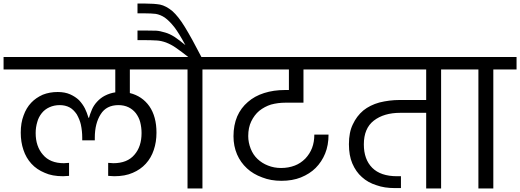

<svg xmlns="http://www.w3.org/2000/svg" viewBox="-47 -1061 2928 1081"><path d="M596.2 -68.8Q585 -68.8 580.1 -69.8Q568.8 -69.8 562 -70.8V-144Q566.9 -143.1 578.1 -143.1Q583 -142.1 590.8 -142.1Q669.9 -142.1 710 -189.9Q750 -235.8 750 -312Q750 -343.8 742.2 -374Q735.4 -399.9 717.8 -423.8Q700.7 -445.3 676.8 -457Q651.4 -469.2 620.1 -469.2Q551.8 -469.2 520 -418Q486.8 -366.2 486.8 -286.1V-271H416V-286.1Q416 -323.2 408.2 -359.9Q401.9 -387.7 384.8 -418Q366.2 -444.8 345.2 -456.1Q320.8 -469.2 289.1 -469.2Q257.8 -469.2 231 -457Q205.1 -445.3 188 -423.8Q169.9 -400.9 163.1 -375Q153.8 -344.7 153.8 -312Q153.8 -236.8 194.8 -189.9Q234.9 -142.1 313 -142.1Q322.3 -142.1 327.1 -143.1Q336.9 -143.1 341.8 -144V-70.8Q335 -69.8 324.2 -69.8Q319.3 -68.8 308.1 -68.8Q246.6 -68.8 205.1 -87.9Q159.7 -106.4 129.9 -139.2Q99.6 -172.4 85 -216.8Q69.8 -261.2 69.8 -314Q69.8 -369.6 85.9 -411.1Q100.6 -453.1 128.9 -482.9Q154.8 -510.3 193.8 -527.8Q232.4 -543 277.8 -543Q318.4 -543 348.1 -529.8Q377.4 -516.6 397.9 -497.1Q418.5 -475.1 431.2 -450.2Q442.4 -427.7 451.2 -397.9H454.1Q458.5 -415.5 471.2 -445.8Q481.4 -468.8 500 -488.8Q519.5 -509.8 543 -522Q572.8 -537.1 602.1 -541V-669.9H-26.9V-740.2H930.2V-669.9H684.1V-537.1Q753.4 -520 793.9 -462.9Q834 -404.8 834 -314Q834 -261.2 818.8 -216.8Q804.2 -172.4 773.9 -139.2Q744.1 -106.4 700.2 -87.9Q657.2 -68.8 596.2 -68.8Z M877 -669.9V-740.2H1012.7Q977.1 -768.6 941.9 -793Q917.5 -810.1 887.7 -821.8Q860.4 -831.5 836.9 -833Q800.8 -835 770 -835H727.1V-889.2H767.6Q814 -889.2 832 -888.2Q852.5 -887.2 882.8 -877.9Q907.2 -871.1 934.6 -854Q962.4 -835.4 996.6 -807.1Q961.9 -872.1 934.6 -908.2Q906.2 -943.8 880.9 -961.9Q856 -978.5 829.6 -982.9Q804.2 -985.8 771 -985.8H727.1V-1041H770Q819.8 -1041 854 -1035.2Q888.2 -1027.8 922.9 -999Q957 -969.2 993.7 -909.2Q1033.7 -843.8 1086.9 -740.2H1223.6V-669.9H1092.8V0H1008.8V-669.9Z M1874.5 -669.9H1661.6V-482.9H1560.5Q1517.6 -482.9 1478.5 -472.2Q1442.9 -460.9 1412.6 -437Q1385.3 -414.1 1367.7 -377.9Q1350.6 -342.8 1350.6 -294.9Q1350.6 -258.8 1364.7 -223.1Q1378.4 -189 1402.8 -166Q1428.7 -141.6 1461.9 -128.9Q1496.1 -115.2 1535.6 -115.2Q1577.1 -115.2 1612.8 -128.9Q1645 -141.1 1671.9 -168Q1697.3 -194.8 1710 -228Q1722.7 -261.2 1722.7 -303.2H1802.7Q1802.7 -243.2 1783.7 -196.8Q1764.6 -149.9 1730 -115.2Q1697.3 -82.5 1647 -62Q1599.1 -43 1537.6 -43Q1477.5 -43 1429.7 -62Q1378.4 -80.6 1343.8 -112.8Q1307.1 -146.5 1287.6 -191.9Q1267.6 -238.8 1267.6 -293.9Q1267.6 -356.4 1288.6 -405.8Q1309.6 -453.6 1348.6 -486.8Q1386.2 -520 1439.9 -537.1Q1493.7 -554.2 1556.6 -554.2H1579.6V-669.9H1170.9V-740.2H1874.5Z M2568.8 -669.9H2436.5V0H2352.5V-425.8H2206.5Q2114.3 -425.8 2057.6 -381.8Q2001.5 -338.4 2001.5 -248Q2001.5 -163.6 2048.8 -116.2Q2096.2 -68.8 2188.5 -68.8H2210.4V-2H2177.7Q2116.7 -2 2072.8 -18.1Q2024.9 -32.7 1990.7 -64Q1957 -93.3 1936.5 -141.1Q1917.5 -185.5 1917.5 -249Q1917.5 -316.4 1939.5 -360.8Q1960.9 -407.2 1998.5 -439Q2036.1 -469.2 2088.9 -483.9Q2145.5 -498 2202.6 -498H2352.5V-669.9H1820.8V-740.2H2568.8Z M2514.6 -740.2H2861.3V-669.9H2730.5V0H2646.5V-669.9H2514.6Z"/></svg>

Font: PoppinsZ
Style: Regular
Weight: 400
Designer: Ninad Kale (Devanagari), Jonny Pinhorn (Latin)
Foundry: Indian Type Foundry
Version: Version 3.002;FEAKit 1.0